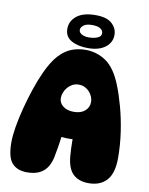

<svg xmlns="http://www.w3.org/2000/svg" viewBox="-101 -1016 847 1095"><g transform="rotate(10 322.5 -468.5)"><path d="M132 7Q75 7 45 -26.5Q15 -60 15 -147Q15 -184 23.5 -235.5Q32 -287 47 -345Q62 -403 81.5 -461.5Q101 -520 124 -570Q155 -637 189 -673.5Q223 -710 261 -724.5Q299 -739 341 -739Q406 -739 459.5 -703Q513 -667 550 -575Q571 -523 589.5 -455.5Q608 -388 619 -313Q630 -238 630 -163Q630 -75 593 -34Q556 7 489 7Q433 7 400 -23Q367 -53 360 -123Q356 -168 356 -216Q356 -264 360 -309L423 -234Q398 -226 360 -224Q322 -222 281.5 -226Q241 -230 206 -241L294 -307Q295 -258 289 -211Q283 -164 275 -126Q269 -82 252 -52.5Q235 -23 205.5 -8Q176 7 132 7ZM335 -379Q376 -379 399.5 -399.5Q423 -420 423 -452Q423 -466 417 -481Q411 -496 400 -508.5Q389 -521 373 -529Q357 -537 337 -537Q317 -537 301 -528.5Q285 -520 273.5 -506.5Q262 -493 255.5 -476.5Q249 -460 249 -444Q249 -416 272.5 -397.5Q296 -379 335 -379ZM351 -751Q293 -751 255 -772.5Q217 -794 217 -839Q217 -885 254.5 -914.5Q292 -944 363 -944Q428 -944 458 -916.5Q488 -889 488 -851Q488 -807 451.5 -779Q415 -751 351 -751ZM345 -812Q375 -812 396 -821Q417 -830 417 -847Q417 -864 401.5 -874.5Q386 -885 353 -885Q320 -885 304 -872.5Q288 -860 288 -846Q288 -831 304 -821.5Q320 -812 345 -812Z"/></g></svg>

Font: DynaPuff
Style: Bold
Weight: 700
Designer: Toshi Omagari, Jennifer Daniel
Foundry: Google Fonts
Version: Version 2.000